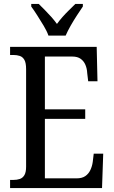

<svg xmlns="http://www.w3.org/2000/svg" viewBox="-20 -951 576 971"><path d="M31 0V-41H47Q66 -41 80.5 -46Q95 -51 103.5 -65.5Q112 -80 112 -108V-601Q112 -633 103.5 -648Q95 -663 80.5 -668Q66 -673 47 -673H31V-714H469L473 -540H426L421 -582Q420 -604 412 -623Q404 -642 388 -653.5Q372 -665 346 -665H207V-398H411V-350H207V-49H367Q395 -49 411.5 -60.5Q428 -72 437 -91Q446 -110 449 -132L454 -174H502L496 0ZM225 -771Q217 -794 201 -820.5Q185 -847 168.5 -873Q152 -899 138 -918V-931H176Q191 -916 207.5 -899.5Q224 -883 239.5 -865.5Q255 -848 268 -830Q281 -848 296.5 -865.5Q312 -883 329 -899.5Q346 -916 361 -931H399V-918Q386 -899 369 -873Q352 -847 337 -820.5Q322 -794 312 -771Z"/></svg>

Font: Noto Serif Khmer Condensed
Style: Regular
Weight: 400
Width: 3
Designer: Danh Hong and the Monotype Design Team
Foundry: Monotype Imaging Inc.
Version: Version 2.004